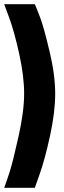

<svg xmlns="http://www.w3.org/2000/svg" viewBox="-24 -775 304 915"><path d="M142 120H-4Q7 91 22.5 42.5Q38 -6 64.5 -125.5Q91 -245 91 -329Q91 -412 67.5 -518.5Q44 -625 20 -690L-4 -755H142Q153 -730 169 -687Q185 -644 212 -531Q239 -418 239 -329Q239 -240 214.5 -128Q190 -16 166 52Z"/></svg>

Font: TypoPRO Titillium Maps
Style: 999 wt
Weight: 900
Designer: Campivisivi
Foundry: Accademia di Belle Arti di Urbino and students of MA course of Visual design
Version: Version 001.001